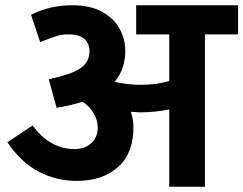

<svg xmlns="http://www.w3.org/2000/svg" viewBox="-20 -705 919 725"><path d="M753.9 -575.2V0H619.1V-292Q565.9 -280.8 511.2 -280.8Q498 -280.8 474.1 -283.2Q483.9 -253.4 483.9 -223.1Q483.9 -127 426 -74.5Q368.2 -22 269 -22Q191.9 -22 125 -57.4Q58.1 -92.8 7.8 -168L103 -231Q168.9 -142.1 261.2 -142.1Q299.3 -142.1 324.2 -164.1Q349.1 -186 349.1 -223.1Q349.1 -252 333.5 -277.6Q317.9 -303.2 292 -320.8Q247.1 -306.6 193.8 -297.9L164.1 -405.8Q250 -423.8 283.9 -447.5Q317.9 -471.2 317.9 -512.2Q317.9 -541 298.3 -558.1Q278.8 -575.2 237.8 -575.2Q214.8 -575.2 196.5 -569.6Q178.2 -564 158.7 -556.4Q139.2 -548.8 131.8 -545.9L97.2 -648.9Q166 -685.1 253.9 -685.1Q321.8 -685.1 366.5 -659.9Q411.1 -634.8 432.1 -595.5Q453.1 -556.2 453.1 -513.2Q453.1 -444.3 413.1 -396Q460 -384.8 511.2 -384.8Q571.3 -384.8 619.1 -398.9V-575.2H494.1V-685.1H878.9V-575.2Z"/></svg>

Font: Sarala
Style: Bold
Weight: 700
Designer: Andres Torresi
Foundry: Huerta Tipografica
Version: Version 1.004;PS 001.003;hotconv 1.0.70;makeotf.lib2.5.58329